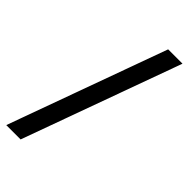

<svg xmlns="http://www.w3.org/2000/svg" viewBox="-243 -766 882 882"><g transform="rotate(45 198.0 -325.0)"><path d="M94.2 61H1L280.8 -710.9H374Z"/></g></svg>

Font: Vazir Medium UI
Style: Medium-UI
Weight: 500
Designer: Saber Rastikerdar
Foundry: Saber Rastikerdar
Version: Version 30.0.0